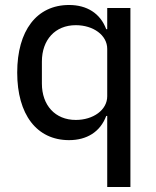

<svg xmlns="http://www.w3.org/2000/svg" viewBox="-20 -550 625 770"><path d="M410 200H503V-518H410V-433H406C382 -497 328 -530 257 -530C127 -530 49 -427 49 -259C49 -91 127 12 257 12C328 12 382 -21 406 -85H410ZM284 -69C201 -69 148 -128 148 -215V-303C148 -390 201 -449 284 -449C354 -449 410 -409 410 -354V-164C410 -109 354 -69 284 -69Z"/></svg>

Font: IBM Plex Thai Text
Style: Regular
Weight: 450
Designer: Mike Abbink, Paul van der Laan, Pieter van Rosmalen, Ben Mitchell, Mark Frömberg
Foundry: Bold Monday
Version: Version 1.0